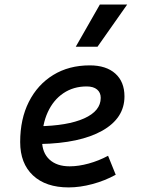

<svg xmlns="http://www.w3.org/2000/svg" viewBox="-20 -815 626 845"><path d="M286.6 -83Q325.7 -83 370.1 -95.2Q414.6 -107.4 455.6 -129.4L489.3 -45.9Q441.4 -19.5 386.7 -4.9Q332 9.8 282.2 9.8Q181.6 9.8 125.2 -43Q68.8 -95.7 68.8 -189.9Q68.8 -291.5 107.2 -367.2Q145.5 -442.9 214.4 -485.1Q283.2 -527.3 375 -527.3Q447.3 -527.3 487.5 -491.2Q527.8 -455.1 527.8 -390.6Q527.8 -294.9 429.9 -239.7Q332 -184.6 156.7 -181.2L146.5 -259.3Q277.3 -261.2 350.3 -293.9Q423.3 -326.7 423.3 -384.3Q423.3 -407.7 407.2 -421.1Q391.1 -434.6 361.3 -434.6Q303.2 -434.6 259 -404.8Q214.8 -375 190.2 -321.3Q165.5 -267.6 165 -195.8Q165.5 -142.6 197.8 -112.8Q230 -83 286.6 -83ZM313.5 -609.4 419.4 -794.9H539.6L409.2 -609.4Z"/></svg>

Font: Cascadia Code PL
Style: Italic
Weight: 400
Italic angle: -10°
Monospace: yes
Designer: Aaron Bell
Foundry: Saja Typeworks
Version: Version 2404.023